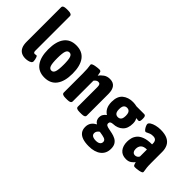

<svg xmlns="http://www.w3.org/2000/svg" viewBox="-52 -1408 2275 2275"><g transform="rotate(45 1085.5 -271.0)"><path d="M179 8Q138 8 109 -8.5Q80 -25 65 -58.5Q50 -92 50 -144V-722Q50 -754 110 -754H138Q198 -754 198 -722V-142Q198 -125 203.5 -117Q209 -109 222 -109Q227 -109 233.5 -111Q240 -113 244 -113Q254 -113 260 -99Q266 -85 269.5 -67.5Q273 -50 273 -39Q273 -21 257.5 -11Q242 -1 220 3.5Q198 8 179 8Z M498 8Q398 8 346 -62Q294 -132 294 -262Q294 -392 345.5 -461.5Q397 -531 498 -531Q600 -531 651.5 -461.5Q703 -392 703 -262Q703 -132 651 -62Q599 8 498 8ZM499 -109Q528 -109 540.5 -143Q553 -177 553 -262Q553 -347 540.5 -380.5Q528 -414 499 -414Q469 -414 456.5 -380.5Q444 -347 444 -262Q444 -177 456.5 -143Q469 -109 499 -109Z M844 2Q787 2 787 -30V-349Q787 -398 784.5 -425.5Q782 -453 779.5 -466.5Q777 -480 777 -487Q777 -498 791.5 -504.5Q806 -511 826.5 -515Q847 -519 865.5 -520.5Q884 -522 892 -522Q917 -522 921 -502Q925 -482 930 -455Q949 -484 982 -507.5Q1015 -531 1061 -531Q1117 -531 1145 -495.5Q1173 -460 1173 -392V-30Q1173 -14 1159.5 -6Q1146 2 1115 2H1081Q1050 2 1036.5 -6Q1023 -14 1023 -30V-358Q1023 -383 1015.5 -396Q1008 -409 986 -409Q969 -409 956.5 -398.5Q944 -388 936 -377V-30Q936 2 879 2Z M1445 212Q1383 212 1340.5 197.5Q1298 183 1276 153.5Q1254 124 1254 79Q1254 38 1273.5 8.5Q1293 -21 1330 -39V-42Q1309 -54 1299 -74Q1289 -94 1289 -118Q1289 -145 1302 -166Q1315 -187 1337 -203Q1303 -223 1284 -260Q1265 -297 1265 -352Q1265 -446 1316.5 -488.5Q1368 -531 1447 -531Q1478 -531 1512 -523H1642Q1669 -523 1669 -478V-462Q1669 -419 1646 -419Q1639 -419 1628.5 -420.5Q1618 -422 1612 -423L1610 -419Q1627 -394 1627 -349Q1627 -266 1581 -223.5Q1535 -181 1464 -179Q1441 -178 1428.5 -169.5Q1416 -161 1416 -144Q1416 -124 1432.5 -115.5Q1449 -107 1475 -102.5Q1501 -98 1531 -91Q1563 -84 1591.5 -69.5Q1620 -55 1637.5 -27.5Q1655 0 1655 45Q1655 124 1599 168Q1543 212 1445 212ZM1458 106Q1495 106 1513.5 92Q1532 78 1532 54Q1532 39 1524 29.5Q1516 20 1501.5 14.5Q1487 9 1466 5Q1445 1 1418 -3Q1401 7 1391 22.5Q1381 38 1381 56Q1381 73 1390.5 84Q1400 95 1417.5 100.5Q1435 106 1458 106ZM1445 -276Q1461 -276 1473.5 -282.5Q1486 -289 1494 -305.5Q1502 -322 1502 -354Q1502 -386 1494 -403Q1486 -420 1473.5 -426.5Q1461 -433 1445 -433Q1430 -433 1417.5 -426.5Q1405 -420 1397 -403Q1389 -386 1389 -354Q1389 -322 1397 -305.5Q1405 -289 1417.5 -282.5Q1430 -276 1445 -276Z M1865 8Q1798 8 1763 -35Q1728 -78 1728 -149Q1728 -178 1736 -210Q1744 -242 1767.5 -270.5Q1791 -299 1837.5 -317Q1884 -335 1961 -335V-351Q1961 -382 1946.5 -398Q1932 -414 1900 -414Q1874 -414 1854.5 -407Q1835 -400 1822 -392.5Q1809 -385 1802 -385Q1792 -385 1779.5 -400.5Q1767 -416 1758.5 -435Q1750 -454 1750 -465Q1750 -482 1774 -497.5Q1798 -513 1835 -522Q1872 -531 1911 -531Q1984 -531 2027.5 -509Q2071 -487 2090 -447.5Q2109 -408 2109 -358V-176Q2109 -124 2112 -96.5Q2115 -69 2118 -55.5Q2121 -42 2121 -31Q2121 -22 2107.5 -16Q2094 -10 2074.5 -6Q2055 -2 2036.5 -0.5Q2018 1 2009 1Q1991 1 1984.5 -13.5Q1978 -28 1973 -50Q1962 -33 1935 -12.5Q1908 8 1865 8ZM1910 -99Q1926 -99 1940 -108Q1954 -117 1961 -132V-249Q1933 -249 1914 -242.5Q1895 -236 1883.5 -224Q1872 -212 1866.5 -196Q1861 -180 1861 -160Q1861 -133 1873.5 -116Q1886 -99 1910 -99Z"/></g></svg>

Font: Asap Condensed VF Beta
Style: Regular
Weight: 400
Designer: Pablo Cosgaya
Foundry: Omnibus-Type
Version: Version 1.008